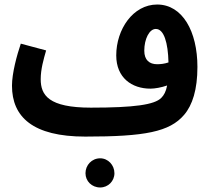

<svg xmlns="http://www.w3.org/2000/svg" viewBox="-20 -583 928 849"><path d="M357 21C621 21 730 0 794 -75C831 -118 853 -187 853 -287C853 -444 787 -563 675 -563C568 -563 494 -453 494 -338C494 -239 563 -191 645 -191C665 -191 693 -196 719 -205C714 -178 705 -162 693 -150C663 -120 575 -107 382 -107C195 -107 160 -162 160 -233C160 -277 173 -322 184 -360L72 -390C55 -340 33 -260 33 -204C33 -66 125 21 357 21ZM618 -359C618 -410 640 -455 669 -455C705 -455 723 -394 725 -307C708 -301 690 -299 675 -299C641 -299 618 -317 618 -359ZM423 246C458 246 486 218 486 183C486 147 458 117 423 117C386 117 358 147 358 183C358 218 386 246 423 246Z"/></svg>

Font: Noto Sans Arabic UI XCn
Style: Bold
Weight: 700
Width: 2
Designer: Monotype Design Team, Nadine Chahine and Nizar Qandah
Foundry: Monotype Imaging Inc.
Version: Version 2.010